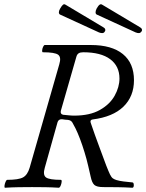

<svg xmlns="http://www.w3.org/2000/svg" viewBox="-20 -877 686 900"><path d="M4 3Q0 3 1 -6Q2 -15 6 -24.5Q10 -34 14 -34Q67 -34 88 -45.5Q109 -57 119 -91L258 -576Q268 -609 252.5 -620.5Q237 -632 181 -632Q177 -632 177.5 -640.5Q178 -649 182 -657.5Q186 -666 190 -666H406Q504 -666 556 -623.5Q608 -581 608 -501Q608 -425 558.5 -377Q509 -329 414 -317Q401 -315 405 -302Q425 -243 445.5 -188.5Q466 -134 478 -101Q489 -73 495.5 -59.5Q502 -46 509 -41Q516 -36 526 -33Q539 -29 558.5 -26.5Q578 -24 600 -22Q605 -22 606.5 -15.5Q608 -9 606.5 -3Q605 3 600 3Q566 1 532 0.5Q498 0 464 0Q434 0 422.5 -10Q411 -20 405 -49Q401 -66 393.5 -99Q386 -132 376 -164Q366 -197 355 -226Q344 -255 334 -275Q330 -283 326 -290Q322 -297 319 -303Q313 -313 299 -315Q292 -315 285.5 -316Q279 -317 271 -318Q255 -319 250 -305L190 -91Q180 -57 195.5 -45.5Q211 -34 265 -34Q270 -34 269 -24.5Q268 -15 264 -6Q260 3 255 3Q224 1 193 0.5Q162 0 130 0Q99 0 67.5 0.5Q36 1 4 3ZM328 -335Q401 -335 448 -361.5Q495 -388 517.5 -428.5Q540 -469 540 -509Q540 -567 496.5 -599.5Q453 -632 370 -632Q356 -632 348.5 -627Q341 -622 338 -611L265 -357Q262 -342 276 -339Q289 -338 302 -336.5Q315 -335 328 -335ZM444 -725 261 -809Q256 -812 256 -819.5Q256 -827 262 -837Q270 -851 275.5 -855Q281 -859 287 -855L463 -750Q471 -746 473 -740Q475 -734 471 -729Q468 -723 461 -722Q454 -721 444 -725ZM616 -725 433 -809Q428 -812 428 -819.5Q428 -827 433 -837Q441 -851 447 -855Q453 -859 459 -855L635 -750Q643 -746 645 -740Q647 -734 643 -729Q639 -723 632.5 -722Q626 -721 616 -725Z"/></svg>

Font: Junicode VF
Style: Italic
Weight: 400
Italic angle: -11°
Designer: Peter S. Baker
Version: Version 2.209